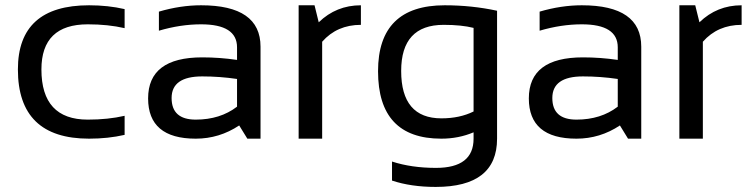

<svg xmlns="http://www.w3.org/2000/svg" viewBox="-20 -533 2888 738"><path d="M459 -14.6Q395.5 0 322.3 0Q48.8 0 48.8 -266.1Q48.8 -512.7 322.3 -512.7Q395.5 -512.7 459 -498V-424.8Q395.5 -439.5 317.4 -439.5Q139.2 -439.5 139.2 -266.1Q139.2 -73.2 317.4 -73.2Q395.5 -73.2 459 -87.9Z M549.3 -154.8Q549.3 -312.5 757.3 -312.5Q824.2 -312.5 891.1 -302.7V-351.1Q891.1 -439.5 752.9 -439.5Q673.8 -439.5 590.8 -415V-488.3Q673.8 -512.7 752.9 -512.7Q981.4 -512.7 981.4 -353.5V0H930.7L899.4 -50.8Q822.8 0 732.4 0Q549.3 0 549.3 -154.8ZM757.3 -239.3Q639.6 -239.3 639.6 -156.2Q639.6 -73.2 732.4 -73.2Q826.2 -73.2 891.1 -123V-229.5Q824.2 -239.3 757.3 -239.3Z M1127.9 0V-512.7H1189L1205.1 -447.3Q1272.5 -512.7 1367.2 -512.7V-437.5Q1275.4 -437.5 1218.3 -372.6V0Z M1800.3 -425.8Q1753.9 -437.5 1685.5 -437.5Q1522 -437.5 1522 -260.3Q1522 -78.1 1676.8 -78.1Q1747.1 -78.1 1800.3 -104.5ZM1890.6 0Q1890.6 185.5 1654.8 185.5Q1560.1 185.5 1486.8 161.1V87.9Q1561.5 112.3 1655.8 112.3Q1800.3 112.3 1800.3 0V-24.4Q1742.7 0 1676.3 0Q1433.1 0 1433.1 -259.3Q1433.1 -512.7 1689.5 -512.7Q1793.5 -512.7 1890.6 -491.7Z M2012.7 -154.8Q2012.7 -312.5 2220.7 -312.5Q2287.6 -312.5 2354.5 -302.7V-351.1Q2354.5 -439.5 2216.3 -439.5Q2137.2 -439.5 2054.2 -415V-488.3Q2137.2 -512.7 2216.3 -512.7Q2444.8 -512.7 2444.8 -353.5V0H2394L2362.8 -50.8Q2286.1 0 2195.8 0Q2012.7 0 2012.7 -154.8ZM2220.7 -239.3Q2103 -239.3 2103 -156.2Q2103 -73.2 2195.8 -73.2Q2289.6 -73.2 2354.5 -123V-229.5Q2287.6 -239.3 2220.7 -239.3Z M2591.3 0V-512.7H2652.3L2668.5 -447.3Q2735.8 -512.7 2830.6 -512.7V-437.5Q2738.8 -437.5 2681.6 -372.6V0Z"/></svg>

Font: Sansation
Style: Regular
Weight: 400
Designer: Bernd Montag
Version: Version 1.301